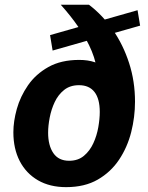

<svg xmlns="http://www.w3.org/2000/svg" viewBox="-20 -760 607 790"><path d="M252 10Q185 10 136.2 -18.2Q87.5 -46.5 61.2 -97.2Q35 -148 35 -216Q35 -260.5 49.2 -311.8Q63.5 -363 95.2 -409Q127 -455 179 -484.2Q231 -513.5 306 -513.5Q379.5 -513.5 418 -474.5Q456.5 -435.5 461.5 -364L381.5 -448Q378 -500 357.5 -549.5Q337 -599 304 -647Q271 -695 230 -740.5H346Q402 -698 444.5 -636.8Q487 -575.5 511.2 -500.5Q535.5 -425.5 535.5 -341.5Q535.5 -278.5 519.8 -216.2Q504 -154 470 -103Q436 -52 382.2 -21Q328.5 10 252 10ZM264.5 -98.5Q301 -98.5 325.2 -118.8Q349.5 -139 364 -170.5Q378.5 -202 384.5 -236.8Q390.5 -271.5 390.5 -299.5Q390.5 -353.5 368.8 -381.5Q347 -409.5 305 -409.5Q268.5 -409.5 244 -390Q219.5 -370.5 205.2 -340.2Q191 -310 184.5 -276.2Q178 -242.5 178 -214Q178 -161.5 199.5 -130Q221 -98.5 264.5 -98.5ZM196.5 -552 186 -615.5 546 -718 556.5 -654.5Z"/></svg>

Font: Public Sans Thin
Style: Bold Italic
Weight: 700
Italic angle: -8°
Version: Version 2.001